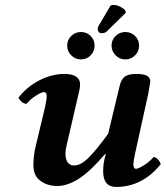

<svg xmlns="http://www.w3.org/2000/svg" viewBox="-20 -739 664 769"><path d="M403.8 -122.1H400.9Q337.9 -48.8 293.2 -21.5Q248.5 5.9 210 5.9Q169.4 5.9 141.6 -14.9Q113.8 -35.6 113.8 -76.2Q113.8 -114.7 122.1 -149.9L160.2 -309.1Q167 -339.8 167 -353Q167 -370.1 155.8 -370.1Q147 -370.1 125.2 -356.7Q103.5 -343.3 85.9 -323.2Q76.2 -323.2 66.4 -331.8Q56.6 -340.3 54.2 -348.1Q88.4 -392.1 138.2 -417.5Q188 -442.9 237.8 -442.9Q300.8 -442.9 300.8 -399.9Q300.8 -386.2 293 -356L247.1 -158.2Q242.2 -137.7 242.2 -123Q242.2 -102.1 250.7 -89.1Q259.3 -76.2 276.9 -76.2Q303.2 -76.2 334.2 -106.7Q365.2 -137.2 413.1 -203.1L459 -394Q464.8 -420.4 479.2 -431.6Q493.7 -442.9 525.9 -442.9Q554.2 -442.9 568.1 -435.8Q582 -428.7 582 -411.1Q582 -409.2 573.2 -360.8L521 -124Q514.2 -91.8 514.2 -81.1Q514.2 -63 524.9 -63Q533.7 -63 555.7 -76.4Q577.6 -89.8 595.2 -109.9Q604.5 -109.9 612.8 -100.3Q621.1 -90.8 624 -82Q589.4 -37.6 543.7 -13.9Q498 9.8 445.8 9.8Q393.1 9.8 393.1 -53.2Q393.1 -87.4 403.8 -122.1ZM422.9 -716.8Q427.7 -719.2 434.1 -719.2Q448.2 -719.2 462.9 -711.4Q477.5 -703.6 481.9 -696.8L483.9 -688L408.2 -613.8Q400.4 -606 387.2 -606Q378.9 -606 375 -611.1Q371.1 -616.2 371.1 -622.1Q371.1 -627.9 374 -633.8ZM426.8 -556.2Q426.8 -579.1 443.1 -595Q459.5 -610.8 481.9 -610.8Q504.9 -610.8 521 -595Q537.1 -579.1 537.1 -556.2Q537.1 -533.7 521 -517.3Q504.9 -501 481.9 -501Q459.5 -501 443.1 -517.3Q426.8 -533.7 426.8 -556.2ZM249 -556.2Q249 -579.1 265.4 -595Q281.7 -610.8 304.2 -610.8Q327.1 -610.8 343 -595Q358.9 -579.1 358.9 -556.2Q358.9 -533.7 343 -517.3Q327.1 -501 304.2 -501Q281.7 -501 265.4 -517.3Q249 -533.7 249 -556.2Z"/></svg>

Font: Common Serif
Style: Bold Italic
Weight: 700
Italic angle: -12°
Designer: Philipp H. Poll, Khaled Hosny
Foundry: Stefan Peev, Context Ltd.
Version: Version 1.026